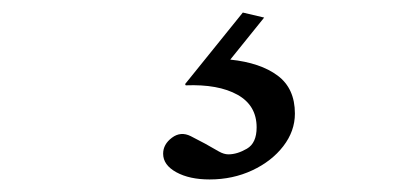

<svg xmlns="http://www.w3.org/2000/svg" viewBox="-20 -29 638 306"><path d="M314 257Q282 257 261 245.5Q240 234 240 216Q240 201 254 190.5Q268 180 284 188L307 200Q321 208 329 212.5Q337 217 344 217Q358 217 373.5 208Q389 199 389 174Q389 139 358.5 122Q328 105 276 107L275 105L367 -9L401 -1L347 66Q395 71 422.5 91.5Q450 112 450 152Q450 180 431.5 204Q413 228 382 242.5Q351 257 314 257Z"/></svg>

Font: Hedvig Letters Serif 14pt
Style: Regular
Weight: 400
Designer: Alexander Örn & Tor Weibull
Foundry: Kanon Foundry
Version: Version 1.000; ttfautohint (v1.8.4.7-5d5b)